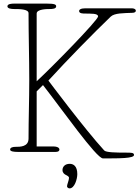

<svg xmlns="http://www.w3.org/2000/svg" viewBox="-20 -841 772 1063"><path d="M183 -766C183 -791 242 -791 254 -791C270 -791 291 -792 291 -806C291 -816 282 -821 240 -821H58C46 -821 21 -820 21 -806C21 -793 44 -791 58 -791C86 -791 138 -791 138 -768C138 -652 142 -517 142 -401C142 -285 138 -183 138 -74C138 -28 92 -28 65 -28C53 -28 36 -25 36 -13C36 -2 59 0 77 0H289C302 0 309 -5 309 -13C309 -24 294 -30 279 -30H183V-335L218 -370C322 -237 514 36 550 36C644 36 722 36 722 17C722 4 707 4 676 4C621 4 567 3 557 -8C448 -127 248 -395 248 -395C354 -511 497 -657 593 -749C614 -769 664 -768 712 -770C725 -770 732 -775 732 -781C732 -791 721 -795 709 -795H452C426 -795 418 -787 418 -780C418 -766 439 -766 452 -766C482 -765 523 -768 523 -750C523 -730 272 -473 183 -391ZM326 100C326 131 362 127 362 144C362 157 351 181 351 190C351 197 359 202 365 202C393 202 408 150 408 123C408 78 386 66 366 66C339 66 326 83 326 100Z"/></svg>

Font: Life Savers
Style: Regular
Weight: 400
Designer: Pablo Impallari, Rodrigo Fuenzalida, Brenda Gallo
Foundry: Pablo Impallari, Rodrigo Fuenzalida, Brenda Gallo
Version: Version 3.000